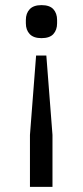

<svg xmlns="http://www.w3.org/2000/svg" viewBox="-20 -548 324 750"><path d="M185 182H97V-21L121 -331H161L185 -21ZM142 -399Q111 -399 96 -415Q81 -431 81 -457V-470Q81 -496 96 -512Q111 -528 142 -528Q174 -528 188.5 -512Q203 -496 203 -470V-457Q203 -431 188.5 -415Q174 -399 142 -399Z"/></svg>

Font: IBM Plex Sans
Style: Regular
Weight: 400
Designer: Mike Abbink, Paul van der Laan, Pieter van Rosmalen
Foundry: Bold Monday
Version: Version 3.201